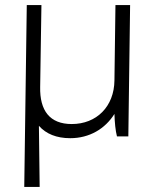

<svg xmlns="http://www.w3.org/2000/svg" viewBox="-20 -540 614 760"><path d="M86 -520 76 200H137L134 -42C162 -10 204 7 258 7C334 7 396 -30 433 -89C434 -55 437 -23 443 0H488L495 -520H437L433 -222C432 -118 362 -49 264 -49C177 -49 137 -102 139 -196L144 -520Z"/></svg>

Font: Fixel Text 20240404 Light
Style: Italic
Weight: 300
Width: 4
Italic angle: -10°
Designer: AlfaBravo + MacPaw
Foundry: Kyrylo Tkachov, Marchela Mozhyna, Serhii Makarenko, Maria Weinstein, Zakhar Kryvoshyya
Version: Version 1.211;Glyphs 3.2 (3225)